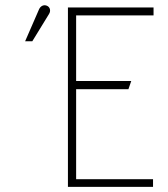

<svg xmlns="http://www.w3.org/2000/svg" viewBox="-20 -729 656 749"><path d="M106 -568 171 -674C179 -686 176 -702 162 -707C149 -712 137 -704 132 -692L78 -568ZM577 0V-30H277V-381H481L492 -413H277V-669H579V-700H245V0Z"/></svg>

Font: Advent Pro
Style: ExtraLight
Weight: 250
Designer: Andreas Kalpakidis
Foundry: Andreas Kalpakidis
Version: Version 2.002 2007